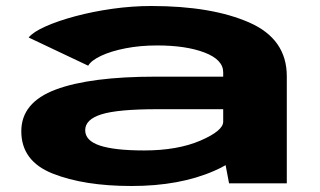

<svg xmlns="http://www.w3.org/2000/svg" viewBox="-20 -611 1068 640"><path d="M743.5 0 732 -60.5Q715 -50.5 694 -41.5Q579 9 418.5 9Q260 9 155.5 -32.5Q51 -74 51 -173.5Q51 -269.5 165.8 -312.5Q280.5 -355.5 499.5 -355.5H724V-370Q724 -412 662 -435.8Q600 -459.5 504 -459.5Q447 -459.5 398.5 -450Q350 -440.5 317 -425Q284 -409.5 274 -392L75.5 -486Q90.5 -504.5 132 -523Q173.5 -541.5 231.5 -557Q289.5 -572.5 355.2 -581.8Q421 -591 484.5 -591Q685.5 -591 810.8 -536Q936 -481 936 -357V0ZM724 -205.5V-247H505Q373 -247 318.5 -230Q264 -213 264 -177Q264 -142 313 -125.8Q362 -109.5 460.5 -109.5Q571.5 -109.5 647.8 -142.2Q724 -175 724 -205.5Z"/></svg>

Font: Anybody UltraExpanded Regular
Style: Bold
Weight: 700
Width: 9
Designer: Tyler Finck
Foundry: Etcetera Type Company
Version: Version 1.010; ttfautohint (v1.8.3) -l 8 -r 50 -G 200 -x 14 